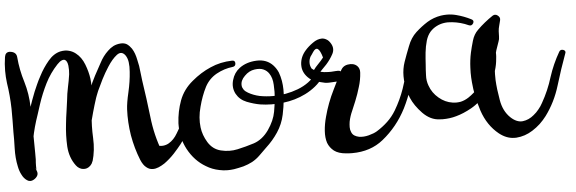

<svg xmlns="http://www.w3.org/2000/svg" viewBox="-104 -945 3654 1217"><g transform="rotate(-5 1723.5 -336.0)"><path d="M33.2 -730.5Q40 -649.4 64.5 -571.3Q87.9 -493.2 89.8 -411.1Q89.8 -383.8 89.8 -355.5Q90.8 -327.1 91.8 -299.8Q92.8 -253.9 92.8 -208Q92.8 -163.1 93.8 -117.2Q94.7 -96.7 93.8 -75.2Q91.8 -54.7 91.8 -34.2Q91.8 -2.9 93.8 -8.8Q95.7 -15.6 71.3 -31.2Q54.7 -23.4 38.1 -16.6Q20.5 -8.8 3.9 -1Q26.4 -70.3 31.2 -145.5Q36.1 -220.7 54.7 -292Q68.4 -345.7 85.9 -399.4Q103.5 -452.1 124 -503.9Q132.8 -523.4 143.6 -548.8Q154.3 -573.2 168.9 -599.6Q194.3 -649.4 230.5 -692.4Q265.6 -734.4 309.6 -744.1Q339.8 -750 363.3 -743.2Q386.7 -737.3 406.2 -721.7Q440.4 -695.3 459 -647.5Q477.5 -599.6 483.4 -555.7Q490.2 -499 483.4 -441.4Q477.5 -384.8 471.7 -328.1Q463.9 -256.8 467.8 -178.7Q471.7 -100.6 451.2 -31.2Q423.8 -42 396.5 -52.7Q370.1 -62.5 342.8 -73.2Q385.7 -147.5 405.3 -231.4Q425.8 -315.4 448.2 -398.4Q460.9 -443.4 476.6 -487.3Q492.2 -531.2 514.6 -572.3Q534.2 -607.4 556.6 -649.4Q578.1 -691.4 610.4 -721.7Q627 -738.3 647.5 -749Q668 -758.8 692.4 -760.7Q715.8 -762.7 733.4 -752Q750 -740.2 762.7 -721.7Q772.5 -706.1 779.3 -687.5Q786.1 -668 790 -647.5Q799.8 -608.4 802.7 -571.3Q806.6 -534.2 809.6 -513.7Q827.1 -399.4 840.8 -281.2Q853.5 -163.1 895.5 -54.7Q885.7 -66.4 877 -77.1Q868.2 -88.9 859.4 -99.6Q883.8 -89.8 905.3 -91.8Q925.8 -93.8 942.4 -103.5Q975.6 -123 998 -162.1Q1021.5 -201.2 1041 -237.3Q1070.3 -293 1094.7 -349.6Q1119.1 -406.2 1138.7 -464.8Q1144.5 -484.4 1165 -480.5Q1181.6 -476.6 1181.6 -462.9Q1181.6 -459 1179.7 -455.1Q1154.3 -361.3 1115.2 -264.6Q1076.2 -168 1015.6 -90.8Q998 -68.4 967.8 -35.2Q937.5 -2.9 903.3 21.5Q883.8 34.2 865.2 42Q846.7 49.8 828.1 49.8Q805.7 49.8 787.1 34.2Q767.6 19.5 752.9 -15.6Q722.7 -90.8 708 -174.8Q694.3 -259.8 698.2 -340.8Q700.2 -381.8 715.8 -448.2Q731.4 -515.6 735.4 -577.1Q738.3 -610.4 734.4 -638.7Q730.5 -666 716.8 -684.6Q693.4 -713.9 663.1 -690.4Q632.8 -667 603.5 -621.1Q580.1 -585 559.6 -544.9Q539.1 -503.9 525.4 -473.6Q518.6 -457 514.6 -446.3Q509.8 -434.6 508.8 -430.7Q480.5 -343.8 458 -248Q436.5 -152.3 450.2 -60.5Q456.1 -26.4 434.6 -5.9Q414.1 14.6 386.7 10.7Q376 9.8 364.3 2.9Q353.5 -2.9 343.8 -15.6Q304.7 -67.4 299.8 -139.6Q295.9 -211.9 304.7 -285.2Q308.6 -324.2 314.5 -361.3Q320.3 -399.4 324.2 -431.6Q328.1 -472.7 336.9 -513.7Q345.7 -553.7 351.6 -594.7Q354.5 -620.1 351.6 -649.4Q347.7 -679.7 333 -687.5Q324.2 -691.4 312.5 -686.5Q299.8 -681.6 283.2 -664.1Q235.4 -613.3 204.1 -550.8Q172.9 -488.3 151.4 -422.9Q141.6 -392.6 129.9 -356.4Q117.2 -320.3 106.4 -281.2Q86.9 -209 78.1 -134.8Q70.3 -60.5 93.8 -2.9Q105.5 24.4 78.1 45.9Q62.5 57.6 47.9 57.6Q37.1 57.6 27.3 50.8Q6.8 37.1 -4.9 12.7Q-17.6 -10.7 -23.4 -41Q-35.2 -95.7 -33.2 -158.2Q-31.2 -220.7 -32.2 -258.8Q-32.2 -295.9 -31.2 -334Q-30.3 -372.1 -31.2 -409.2Q-33.2 -493.2 -45.9 -574.2Q-50.8 -612.3 -50.8 -651.4Q-50.8 -695.3 -43.9 -739.3Q-39.1 -769.5 -12.7 -769.5Q-8.8 -769.5 -3.9 -768.6Q31.2 -762.7 33.2 -730.5Z M1387.7 -550.8Q1334 -544.9 1284.2 -517.6Q1235.4 -490.2 1209 -440.4Q1180.7 -384.8 1163.1 -316.4Q1144.5 -249 1152.3 -186.5Q1158.2 -137.7 1186.5 -90.8Q1215.8 -43 1266.6 -30.3Q1321.3 -16.6 1374 -28.3Q1427.7 -40 1479.5 -56.6Q1535.2 -75.2 1575.2 -131.8Q1615.2 -189.5 1625 -245.1Q1627 -260.7 1630.9 -282.2Q1633.8 -303.7 1636.7 -327.1Q1640.6 -370.1 1637.7 -415Q1635.7 -460 1616.2 -488.3Q1603.5 -507.8 1581.1 -517.6Q1559.6 -527.3 1525.4 -522.5Q1489.3 -517.6 1460.9 -488.3Q1431.6 -460 1434.6 -427.7Q1435.5 -415 1444.3 -402.3Q1453.1 -389.6 1470.7 -379.9Q1502.9 -361.3 1543 -352.5Q1584 -344.7 1627.9 -344.7Q1709 -344.7 1787.1 -374Q1865.2 -404.3 1905.3 -461.9Q1918.9 -481.4 1940.4 -469.7Q1954.1 -462.9 1954.1 -452.1Q1954.1 -446.3 1949.2 -438.5Q1926.8 -405.3 1896.5 -380.9Q1866.2 -356.4 1831.1 -338.9Q1764.6 -305.7 1687.5 -296.9Q1610.4 -288.1 1542 -298.8Q1502 -305.7 1457 -323.2Q1413.1 -340.8 1391.6 -379.9Q1370.1 -420.9 1383.8 -467.8Q1396.5 -513.7 1432.6 -541Q1476.6 -574.2 1542 -577.1Q1607.4 -580.1 1647.5 -536.1Q1666 -515.6 1676.8 -490.2Q1686.5 -463.9 1691.4 -435.5Q1700.2 -381.8 1693.4 -324.2Q1687.5 -266.6 1677.7 -221.7Q1665 -162.1 1631.8 -112.3Q1599.6 -63.5 1554.7 -22.5Q1531.2 0 1508.8 22.5Q1486.3 44.9 1458 60.5Q1431.6 74.2 1401.4 83Q1370.1 90.8 1340.8 95.7Q1319.3 98.6 1299.8 98.6Q1272.5 98.6 1247.1 92.8Q1202.1 84 1164.1 60.5Q1093.8 19.5 1051.8 -58.6Q1014.6 -128.9 1014.6 -209Q1014.6 -216.8 1014.6 -224.6Q1018.6 -299.8 1043.9 -368.2Q1069.3 -436.5 1128.9 -485.4Q1185.5 -533.2 1249 -560.5Q1312.5 -588.9 1387.7 -590.8Q1387.7 -590.8 1388.7 -590.8Q1407.2 -590.8 1407.2 -572.3Q1407.2 -552.7 1387.7 -550.8Z M1897.5 -483.4Q1912.1 -503.9 1929.7 -521.5Q1948.2 -540 1963.9 -560.5Q1951.2 -605.5 1936.5 -616.2Q1921.9 -626 1905.3 -601.6Q1900.4 -593.8 1895.5 -586.9Q1890.6 -580.1 1885.7 -573.2Q1876 -554.7 1876 -536.1Q1875 -516.6 1885.7 -497.1Q1907.2 -478.5 1934.6 -472.7Q1962.9 -465.8 1990.2 -465.8Q2001 -464.8 2036.1 -467.8Q2071.3 -470.7 2067.4 -458Q2078.1 -495.1 2115.2 -502Q2153.3 -508.8 2175.8 -487.3Q2183.6 -479.5 2187.5 -468.8Q2191.4 -458 2190.4 -444.3Q2187.5 -397.5 2173.8 -354.5Q2161.1 -310.5 2143.6 -267.6Q2133.8 -243.2 2119.1 -209Q2103.5 -174.8 2096.7 -140.6Q2093.8 -122.1 2093.8 -105.5Q2093.8 -87.9 2100.6 -73.2Q2106.4 -58.6 2119.1 -50.8Q2131.8 -43 2147.5 -40Q2176.8 -35.2 2210 -43.9Q2243.2 -52.7 2262.7 -64.5Q2300.8 -87.9 2333 -118.2Q2364.3 -147.5 2387.7 -186.5Q2425.8 -251 2449.2 -318.4Q2472.7 -386.7 2491.2 -458Q2496.1 -478.5 2515.6 -473.6Q2532.2 -468.8 2532.2 -455.1Q2532.2 -452.1 2532.2 -448.2Q2518.6 -385.7 2498 -320.3Q2476.6 -254.9 2446.3 -194.3Q2388.7 -82 2293.9 -5.9Q2212.9 59.6 2095.7 59.6Q2076.2 59.6 2056.6 57.6Q2008.8 53.7 1981.4 33.2Q1954.1 11.7 1942.4 -19.5Q1931.6 -52.7 1934.6 -95.7Q1937.5 -138.7 1950.2 -184.6Q1972.7 -270.5 2013.7 -352.5Q2053.7 -434.6 2073.2 -473.6Q2076.2 -455.1 2079.1 -435.5Q2082 -417 2085 -398.4Q2080.1 -404.3 2029.3 -400.4Q1978.5 -396.5 1963.9 -399.4Q1936.5 -405.3 1906.2 -414.1Q1876 -423.8 1855.5 -445.3Q1822.3 -479.5 1822.3 -522.5Q1822.3 -526.4 1822.3 -530.3Q1825.2 -578.1 1859.4 -616.2Q1878.9 -638.7 1908.2 -659.2Q1937.5 -680.7 1966.8 -680.7Q1981.4 -680.7 1996.1 -671.9Q2010.7 -664.1 2022.5 -643.6Q2042 -610.4 2024.4 -577.1Q2006.8 -543.9 1980.5 -514.6Q1965.8 -499 1952.1 -485.4Q1938.5 -471.7 1928.7 -460Q1918.9 -446.3 1903.3 -458Q1887.7 -469.7 1897.5 -483.4Z M2902.3 -683.6Q2853.5 -706.1 2798.8 -711.9Q2743.2 -718.8 2699.2 -696.3Q2675.8 -684.6 2657.2 -664.1Q2638.7 -642.6 2628.9 -610.4Q2618.2 -573.2 2614.3 -535.2Q2610.4 -497.1 2608.4 -459Q2605.5 -425.8 2604.5 -391.6Q2602.5 -356.4 2614.3 -325.2Q2630.9 -277.3 2670.9 -244.1Q2710 -210.9 2757.8 -204.1Q2783.2 -200.2 2809.6 -205.1Q2835 -210.9 2859.4 -226.6Q2936.5 -278.3 2970.7 -357.4Q3003.9 -436.5 3010.7 -525.4Q3012.7 -543 3032.2 -547.9Q3051.8 -552.7 3054.7 -532.2Q3058.6 -509.8 3058.6 -486.3Q3058.6 -471.7 3056.6 -457Q3053.7 -418.9 3042 -381.8Q3020.5 -311.5 2974.6 -251Q2929.7 -190.4 2870.1 -157.2Q2819.3 -128.9 2772.5 -116.2Q2732.4 -104.5 2685.5 -104.5Q2675.8 -104.5 2667 -105.5Q2608.4 -107.4 2559.6 -157.2Q2511.7 -207 2490.2 -257.8Q2467.8 -309.6 2462.9 -371.1Q2461.9 -384.8 2461.9 -397.5Q2461.9 -444.3 2476.6 -487.3Q2492.2 -532.2 2512.7 -584Q2532.2 -636.7 2568.4 -669.9Q2603.5 -702.1 2643.6 -727.5Q2683.6 -752 2731.4 -759.8Q2751 -762.7 2769.5 -762.7Q2799.8 -762.7 2829.1 -754.9Q2877.9 -742.2 2921.9 -719.7Q2940.4 -710.9 2930.7 -693.4Q2919.9 -675.8 2902.3 -683.6ZM3496.1 -453.1Q3460.9 -357.4 3429.7 -253.9Q3398.4 -150.4 3336.9 -67.4Q3318.4 -43 3294.9 -20.5Q3271.5 1 3245.1 17.6Q3196.3 48.8 3140.6 52.7Q3134.8 52.7 3129.9 52.7Q3079.1 52.7 3032.2 15.6Q2960.9 -42 2928.7 -137.7Q2897.5 -234.4 2890.6 -321.3Q2887.7 -351.6 2887.7 -382.8Q2887.7 -399.4 2888.7 -415Q2890.6 -462.9 2900.4 -508.8Q2908.2 -543.9 2919.9 -584Q2931.6 -624 2958 -649.4Q2980.5 -671.9 3005.9 -692.4Q3031.2 -712.9 3057.6 -730.5Q3065.4 -735.4 3073.2 -735.4Q3082 -735.4 3090.8 -728.5Q3107.4 -715.8 3102.5 -697.3Q3098.6 -679.7 3093.8 -663.1Q3088.9 -646.5 3087.9 -628.9Q3086.9 -614.3 3086.9 -596.7Q3086.9 -578.1 3081.1 -564.5Q3071.3 -538.1 3062.5 -510.7Q3054.7 -484.4 3049.8 -456.1Q3043 -421.9 3042 -391.6Q3040 -361.3 3041 -323.2Q3043.9 -265.6 3056.6 -194.3Q3068.4 -123 3113.3 -80.1Q3151.4 -43.9 3190.4 -47.9Q3229.5 -52.7 3261.7 -80.1Q3280.3 -94.7 3294.9 -113.3Q3310.5 -131.8 3321.3 -152.3Q3364.3 -227.5 3389.6 -310.5Q3416 -392.6 3459 -466.8Q3467.8 -481.4 3485.4 -475.6Q3498 -470.7 3498 -460Q3498 -457 3496.1 -453.1Z"/></g></svg>

Font: Digory Doodles
Style: Regular
Weight: 400
Designer: Holds Worth Design
Version: Version 1.0